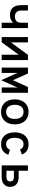

<svg xmlns="http://www.w3.org/2000/svg" viewBox="1560 -2124 575 3736"><g transform="rotate(90 1848.0 -255.5)"><path d="M422 0V-223.5Q399 -194.5 361.5 -178Q324 -161.5 274 -161.5Q206.5 -161.5 163.8 -187.8Q121 -214 100.5 -262.8Q80 -311.5 80 -378V-511H184V-386.5Q184 -326 213.2 -292Q242.5 -258 300 -258Q358 -258 390 -287.2Q422 -316.5 422 -384.5V-511H525.5V0Z M700.5 0V-511H804V-179.5L1046.5 -511H1148V0H1044V-330.5L802 0Z M1540 9 1422 -254.5Q1415 -269 1409.5 -281.8Q1404 -294.5 1397.5 -310.5Q1398.5 -297 1398.5 -284.5Q1398.5 -272 1398.5 -251.5V0H1294.5V-511H1410L1523.5 -256.5Q1530 -242 1533.5 -233Q1537 -224 1540 -215.5Q1542.5 -223.5 1546.2 -232.8Q1550 -242 1556.5 -256.5L1672 -511H1785.5V0H1682V-251.5Q1682 -272 1682.2 -284.8Q1682.5 -297.5 1683 -310.5Q1676.5 -295 1671 -282.2Q1665.5 -269.5 1658.5 -254.5Z M2156 12Q2082 12 2027.5 -20.2Q1973 -52.5 1943.2 -112.2Q1913.5 -172 1913.5 -255Q1913.5 -337 1943.2 -397.2Q1973 -457.5 2027.5 -490.2Q2082 -523 2156 -523Q2230.5 -523 2285.2 -490.8Q2340 -458.5 2369.5 -398.2Q2399 -338 2399 -255.5Q2399 -173 2369.5 -113Q2340 -53 2285.2 -20.5Q2230.5 12 2156 12ZM2156 -86.5Q2222.5 -86.5 2258 -132.2Q2293.5 -178 2293.5 -255.5Q2293.5 -333 2258.8 -379.2Q2224 -425.5 2156 -425.5Q2089.5 -425.5 2054 -379.8Q2018.5 -334 2018.5 -255Q2018.5 -178 2054 -132.2Q2089.5 -86.5 2156 -86.5Z M2782.5 12Q2678 12 2616.5 -58.2Q2555 -128.5 2555 -255Q2555 -338.5 2583.5 -398.5Q2612 -458.5 2663.8 -490.8Q2715.5 -523 2786 -523Q2860.5 -523 2911.5 -490.8Q2962.5 -458.5 2986 -392L2888.5 -358Q2877 -387.5 2852.2 -406.5Q2827.5 -425.5 2786 -425.5Q2724 -425.5 2692.5 -379Q2661 -332.5 2661 -255Q2661 -176.5 2692.8 -131.5Q2724.5 -86.5 2784 -86.5Q2826 -86.5 2853 -106.2Q2880 -126 2892.5 -162L2990 -130.5Q2968.5 -61.5 2916 -24.8Q2863.5 12 2782.5 12Z M3197.5 0V-511H3301.5V-330.5H3428Q3514.5 -330.5 3565 -286Q3615.5 -241.5 3615.5 -165.5Q3615.5 -89.5 3565 -44.8Q3514.5 0 3428 0ZM3301.5 -92.5H3429Q3467.5 -92.5 3488.8 -112.2Q3510 -132 3510 -165.5Q3510 -199.5 3488.5 -219Q3467 -238.5 3429 -238.5H3301.5Z"/></g></svg>

Font: Overpass Mono SemiBold
Style: Regular
Weight: 600
Monospace: yes
Designer: Delve Withrington, Dave Bailey
Foundry: Delve Fonts LLC
Version: Version 4.000